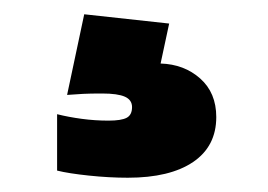

<svg xmlns="http://www.w3.org/2000/svg" viewBox="-20 -54 376 269"><path d="M283 110Q283 151 250.5 173Q218 195 159 195Q133 195 104.5 192Q76 189 60 185V106Q76 110 94.5 112.5Q113 115 132 115Q150 115 157.5 111Q165 107 165 96Q165 86 155 81.5Q145 77 123 77Q106 77 96.5 77.5Q87 78 74 79L98 -34L217 -21L205 35Q238 36 260.5 56Q283 76 283 110Z"/></svg>

Font: Blinker Black
Style: Regular
Weight: 900
Designer: Juergen Huber
Foundry: supertype
Version: Version 1.017;hotconv 1.0.117;makeotfexe 2.5.65602